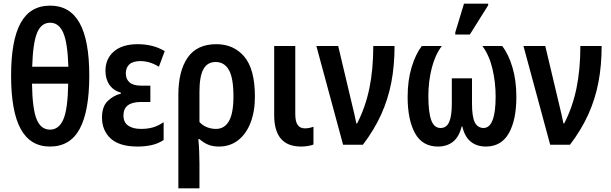

<svg xmlns="http://www.w3.org/2000/svg" viewBox="-20 -796 3361 1056"><path d="M255 10Q147 10 94 -86.5Q41 -183 41 -380Q41 -574 93.5 -669.5Q146 -765 256 -765Q364 -765 417.5 -670Q471 -575 471 -380Q471 -185 418.5 -87.5Q366 10 255 10ZM157 -429H356Q352 -560 328 -615.5Q304 -671 256 -671Q207 -671 184 -615.5Q161 -560 157 -429ZM255 -83Q304 -83 328.5 -139.5Q353 -196 355 -336H156Q158 -197 181.5 -140Q205 -83 255 -83Z M737 10Q637 10 589 -34Q541 -78 541 -150Q541 -210 572.5 -240.5Q604 -271 645 -281V-286Q604 -298 582 -329.5Q560 -361 560 -407Q560 -473 606.5 -513Q653 -553 738 -553Q776 -553 813 -544.5Q850 -536 886 -515L854 -429Q828 -445 802.5 -452.5Q777 -460 753 -460Q711 -460 691.5 -442Q672 -424 672 -392Q672 -361 692.5 -343Q713 -325 755 -325H807V-235H755Q659 -235 659 -161Q659 -123 685 -105Q711 -87 756 -87Q791 -87 820 -95Q849 -103 880 -124V-26Q850 -6 814 2Q778 10 737 10Z M961 240V-275Q961 -405 1012 -479Q1063 -553 1170 -553Q1266 -553 1324 -484Q1382 -415 1382 -265Q1382 -183 1358 -121Q1334 -59 1289.5 -24.5Q1245 10 1184 10Q1149 10 1123.5 -1Q1098 -12 1077 -31H1071Q1074 1 1075.5 36Q1077 71 1077 102V240ZM1168 -87Q1215 -87 1239.5 -130.5Q1264 -174 1264 -265Q1264 -367 1239 -411Q1214 -455 1166 -455Q1120 -455 1098.5 -415Q1077 -375 1077 -291V-125Q1094 -106 1118 -96.5Q1142 -87 1168 -87Z M1634 10Q1488 9 1488 -163V-543H1604V-169Q1604 -127 1617.5 -108.5Q1631 -90 1657 -90Q1680 -90 1704 -99V-1Q1675 10 1634 10Z M1867 0 1720 -543H1840L1915 -227Q1922 -198 1929 -168Q1936 -138 1940 -117H1944Q1990 -206 2011.5 -310Q2033 -414 2033 -543H2150Q2150 -436 2132.5 -344Q2115 -252 2077 -167.5Q2039 -83 1976 0Z M2389 10Q2303 10 2262.5 -63.5Q2222 -137 2222 -263Q2222 -354 2244 -426.5Q2266 -499 2300 -543H2410Q2373 -494 2354.5 -421Q2336 -348 2336 -267Q2336 -180 2351.5 -136Q2367 -92 2403 -92Q2436 -92 2450.5 -125Q2465 -158 2465 -226V-365H2576V-226Q2576 -155 2591 -124Q2606 -93 2639 -92Q2706 -92 2706 -265Q2706 -343 2688.5 -417.5Q2671 -492 2633 -543H2742Q2777 -498 2798.5 -425.5Q2820 -353 2820 -263Q2820 -136 2778.5 -63Q2737 10 2652 10Q2603 10 2569.5 -16.5Q2536 -43 2523 -100H2519Q2505 -43 2471.5 -16.5Q2438 10 2389 10ZM2484 -606V-618L2532 -776H2665V-767L2564 -606Z M3006 0 2859 -543H2979L3054 -227Q3061 -198 3068 -168Q3075 -138 3079 -117H3083Q3129 -206 3150.5 -310Q3172 -414 3172 -543H3289Q3289 -436 3271.5 -344Q3254 -252 3216 -167.5Q3178 -83 3115 0Z"/></svg>

Font: Noto Sans Condensed SemiBold
Style: Regular
Weight: 600
Width: 3
Designer: Monotype Design Team
Foundry: Monotype Imaging Inc.
Version: Version 2.013; ttfautohint (v1.8.4.7-5d5b)